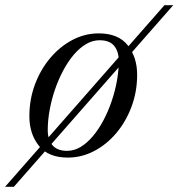

<svg xmlns="http://www.w3.org/2000/svg" viewBox="-80 -599 690 742"><path d="M-60.5 123 555.5 -579H589.5L-26.5 123ZM182 10Q106.5 10 70 -36Q33.5 -82 33.5 -149.5Q33.5 -215 55.2 -273Q77 -331 114.5 -375.2Q152 -419.5 200.2 -444.8Q248.5 -470 301.5 -470Q377.5 -470 413.8 -423.8Q450 -377.5 450 -310Q450 -244.5 428.2 -186.5Q406.5 -128.5 369 -84.2Q331.5 -40 283.2 -15Q235 10 182 10ZM179 -16Q206.5 -16 231.8 -31.2Q257 -46.5 279.2 -73Q301.5 -99.5 319.8 -134Q338 -168.5 351.2 -207.2Q364.5 -246 371.8 -286.2Q379 -326.5 379 -363.5Q379 -400.5 361 -422Q343 -443.5 304.5 -443.5Q277.5 -443.5 252 -428.2Q226.5 -413 204.2 -386.5Q182 -360 163.8 -325.5Q145.5 -291 132.2 -252.2Q119 -213.5 111.8 -173.5Q104.5 -133.5 104.5 -96Q104.5 -59.5 122.8 -37.8Q141 -16 179 -16Z"/></svg>

Font: Bodoni Moda 9pt
Style: Italic
Weight: 400
Italic angle: -13°
Designer: Owen Earl
Foundry: indestructible type
Version: Version 2.005